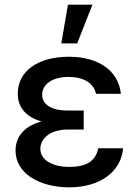

<svg xmlns="http://www.w3.org/2000/svg" viewBox="-20 -797 593 827"><path d="M340.6 -321H271.3C198.9 -321 161.9 -348 161.6 -389.2C161.9 -433.2 204.5 -465.6 274.9 -465.6C341.3 -465.6 384.2 -438.2 393.5 -393.1H500.7C490.1 -493.3 403.1 -552.6 277.3 -552.6C147 -552.6 56.8 -494 56.5 -393.1C56.5 -347.3 79.5 -296.2 159.1 -273.8C73.2 -251.4 46.9 -197.1 46.9 -148.1C46.9 -52.6 146.3 9.9 278.4 9.9C406.2 9.9 500.7 -53.3 510.3 -158.4H403.4C392 -104.4 354 -78.1 278.8 -78.1C201.7 -78.1 153.8 -110.4 153.8 -155.5C153.8 -204.9 202.4 -239 271.3 -239H340.6ZM244 -610.1H312.5L378.2 -777H272.7Z"/></svg>

Font: Margiela Sans Medium
Style: Regular
Weight: 500
Designer: Stefan Endress, Andreas Faust
Version: Version 1.100;FEAKit 1.0